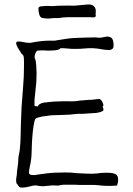

<svg xmlns="http://www.w3.org/2000/svg" viewBox="-20 -844 597 864"><path d="M450.2 -7.8Q444.3 -7.8 408.2 -11.7Q405.3 -11.7 359.4 -11.7Q329.1 -11.7 316.4 -12.7Q315.4 -12.7 290 -12.7Q265.6 -12.7 265.6 -12.7Q249 -11.7 244.1 -8.8Q229.5 -8.8 214.8 -9.8Q212.9 -9.8 175.8 -5.9Q156.2 -5.9 147.5 -8.8Q138.7 -11.7 115.2 -5.4Q91.8 1 74.2 0Q66.4 0 59.6 -12.7Q56.6 -16.6 54.7 -18.6Q53.7 -19.5 53.7 -23.4Q52.7 -25.4 52.7 -28.3V-38.1L53.7 -43.9V-46.9Q54.7 -50.8 55.2 -53.7Q55.7 -56.6 55.7 -59.6Q55.7 -69.3 59.6 -95.7Q62.5 -112.3 62.5 -130.9Q63.5 -141.6 65.9 -152.3Q68.4 -163.1 69.3 -172.9Q72.3 -205.1 72.3 -215.8Q73.2 -253.9 74.2 -291Q75.2 -328.1 77.1 -363.3Q80.1 -409.2 84 -453.6Q87.9 -498 87.9 -544.9Q87.9 -558.6 87.9 -569.3Q87.9 -585.9 85.9 -591.8Q85 -595.7 77.1 -602.5Q75.2 -604.5 66.4 -619.1Q60.5 -627.9 56.6 -636.2Q52.7 -644.5 52.7 -648.4Q52.7 -658.2 62.5 -657.2Q73.2 -657.2 83.5 -654.8Q93.8 -652.3 107.4 -651.4Q115.2 -650.4 123 -652.3Q130.9 -654.3 139.6 -655.3Q148.4 -657.2 159.2 -658.2Q169.9 -659.2 178.7 -660.2Q189.5 -661.1 200.2 -661.1Q222.7 -661.1 226.6 -661.1Q233.4 -662.1 269.5 -668Q292 -671.9 312.5 -672.9Q337.9 -673.8 360.8 -674.8Q383.8 -675.8 409.2 -675.8Q417 -674.8 425.3 -674.3Q433.6 -673.8 441.4 -675.8H443.4L445.3 -676.8H447.3Q448.2 -677.7 449.2 -677.7Q450.2 -676.8 451.2 -677.7Q452.1 -677.7 453.6 -678.2Q455.1 -678.7 457 -678.7Q458 -679.7 460.9 -679.7Q481.4 -678.7 486.3 -667.5Q491.2 -656.2 491.2 -638.7Q491.2 -617.2 464.8 -619.1Q448.2 -620.1 433.1 -623Q418 -626 399.4 -627Q380.9 -627.9 362.3 -626Q343.8 -624 322.3 -624Q313.5 -624 304.7 -624Q299.8 -624 291 -625Q282.2 -626 266.6 -627H263.7H255.9H252.9Q245.1 -619.1 228 -617.7Q210.9 -616.2 194.3 -616.2Q186.5 -617.2 178.2 -617.2Q169.9 -617.2 163.1 -617.2Q153.3 -616.2 150.4 -616.2Q147.5 -617.2 144.5 -613.3Q138.7 -604.5 137.7 -600.6Q135.7 -591.8 135.7 -584V-583L136.7 -582Q136.7 -581.1 137.7 -579.1Q139.6 -576.2 141.1 -567.4Q142.6 -558.6 143.1 -548.8Q143.6 -539.1 144 -529.8Q144.5 -520.5 144.5 -516.6Q144.5 -492.2 143.1 -471.2Q141.6 -450.2 138.7 -427.7Q136.7 -413.1 135.7 -399.4Q134.8 -385.7 134.8 -372.1Q135.7 -367.2 137.2 -366.7Q138.7 -366.2 141.6 -366.2L150.4 -365.2L153.3 -371.1Q154.3 -373 160.2 -376Q163.1 -377 167 -379.9H169.9L173.8 -381.8Q190.4 -383.8 209.5 -385.7Q228.5 -387.7 248 -387.7Q267.6 -388.7 285.6 -388.2Q303.7 -387.7 320.3 -388.7Q324.2 -389.6 342.3 -391.6Q360.4 -393.6 377.9 -394.5Q380.9 -395.5 386.7 -394.5L405.3 -396.5Q406.2 -396.5 407.2 -396.5L412.1 -397.5Q413.1 -397.5 414.1 -397.5Q418.9 -398.4 423.3 -398.4Q427.7 -398.4 428.7 -398.4H429.7Q436.5 -393.6 440.9 -384.8Q445.3 -376 445.3 -368.2V-367.2L441.4 -365.2L443.4 -360.4V-356.4H445.3V-348.6Q445.3 -345.7 441.4 -343.8Q440.4 -343.8 438.5 -343.3Q436.5 -342.8 434.6 -340.8Q433.6 -339.8 423.8 -337.9Q418.9 -336.9 414.1 -335.9Q413.1 -335.9 385.7 -334Q374 -333 371.1 -333Q363.3 -333 356 -332Q348.6 -331.1 338.9 -332Q327.1 -332 316.4 -330.6Q305.7 -329.1 293 -328.1Q279.3 -327.1 257.8 -326.7Q236.3 -326.2 210.9 -325.2Q202.1 -324.2 168 -319.3Q144.5 -314.5 139.6 -309.6Q134.8 -302.7 130.9 -276.4Q127 -252.9 125 -221.7Q123 -192.4 122.6 -166.5Q122.1 -140.6 120.1 -127.9Q119.1 -117.2 117.7 -110.4Q116.2 -103.5 114.3 -95.7Q113.3 -88.9 111.8 -81.5Q110.4 -74.2 110.4 -66.4Q110.4 -61.5 114.3 -59.6Q116.2 -56.6 124 -56.6Q128.9 -56.6 133.8 -56.2Q138.7 -55.7 144.5 -57.6Q145.5 -57.6 195.3 -64.5Q219.7 -67.4 248 -67.4Q273.4 -68.4 297.9 -67.4Q304.7 -66.4 323.2 -64.9Q341.8 -63.5 374 -62.5Q394.5 -61.5 418 -63.5L429.7 -65.4Q453.1 -67.4 473.6 -66.4Q485.4 -66.4 498.5 -61Q511.7 -55.7 511.7 -36.1Q511.7 -25.4 509.8 -19.5Q508.8 -16.6 507.8 -15.6Q507.8 -13.7 507.8 -10.7Q507.8 -7.8 505.9 -9.8V-8.8Q477.5 -6.8 450.2 -7.8ZM315.4 -818.4 367.2 -823.2Q390.6 -826.2 401.4 -817.4Q411.1 -807.6 411.1 -794.9L410.2 -777.3Q415 -767.6 400.4 -765.6L385.7 -766.6H288.1Q263.7 -766.6 244.1 -762.7Q237.3 -762.7 230.5 -762.7Q215.8 -762.7 210.9 -761.7Q197.3 -759.8 190.4 -760.7Q189.5 -760.7 172.9 -762.7Q161.1 -763.7 156.7 -778.8Q152.3 -793.9 153.3 -808.6V-809.6Q160.2 -816.4 166 -815.4L188.5 -817.4H190.4L217.8 -816.4Q234.4 -818.4 252.9 -818.4Q295.9 -819.3 315.4 -818.4Z"/></svg>

Font: ToneOZ-Zhuyin-Tsuipita-TC
Style: Regular
Weight: 400
Designer: ÂÆ£ÂøóÂáåJeffrey Xuan(jeffreyx@gmail.com, ToneOZ.com) ÈòøÂù§(cjkFonts)
Foundry: ToneOZ
Version: Version 0.240710